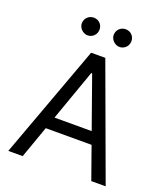

<svg xmlns="http://www.w3.org/2000/svg" viewBox="-165 -1045 1005 1158"><g transform="rotate(20 338.0 -466.0)"><path d="M292.6 -727.3H383.5L650.6 0H558.2L485.1 -206H191.1L117.9 0H25.6ZM457.4 -284.1 340.9 -612.2H335.2L218.8 -284.1ZM440.3 -931.8Q452.8 -931.8 463.1 -927.6Q473.4 -923.3 481 -915.7Q488.6 -908 492.9 -897.7Q497.2 -887.4 497.2 -875Q497.2 -863.3 492.7 -852.8Q488.3 -842.3 480.6 -834.7Q473 -827.1 462.5 -822.6Q452.1 -818.2 440.3 -818.2Q429.3 -818.2 419 -823Q408.7 -827.8 400.7 -835.6Q392.8 -843.4 388.1 -853.7Q383.5 -864 383.5 -875Q383.5 -886.7 388 -897.2Q392.4 -907.7 400 -915.3Q407.7 -922.9 418.1 -927.4Q428.6 -931.8 440.3 -931.8ZM179 -875Q179 -886.7 183.4 -897.2Q187.9 -907.7 195.5 -915.3Q203.1 -922.9 213.6 -927.4Q224.1 -931.8 235.8 -931.8Q248.2 -931.8 258.5 -927.6Q268.8 -923.3 276.5 -915.7Q284.1 -908 288.4 -897.7Q292.6 -887.4 292.6 -875Q292.6 -863.3 288.2 -852.8Q283.7 -842.3 276.1 -834.7Q268.5 -827.1 258 -822.6Q247.5 -818.2 235.8 -818.2Q224.8 -818.2 214.5 -823Q204.2 -827.8 196.2 -835.6Q188.2 -843.4 183.6 -853.7Q179 -864 179 -875Z"/></g></svg>

Font: Inter P
Style: Regular
Weight: 400
Designer: Rasmus Andersson
Foundry: rsms
Version: Version 3.018;git-588b23468